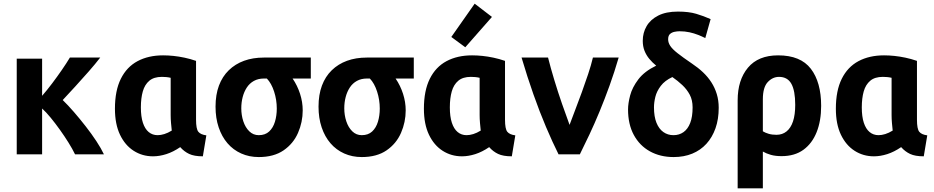

<svg xmlns="http://www.w3.org/2000/svg" viewBox="-20 -839 5080 1044"><path d="M71 0V-520H209V-318Q236 -349 263.5 -385.5Q291 -422 316.5 -459Q342 -496 360 -526H525Q499 -492 462.5 -450.5Q426 -409 389 -368.5Q352 -328 321 -295Q349 -268 381.5 -230.5Q414 -193 446 -152Q478 -111 504 -71.5Q530 -32 545 0H388Q374 -29 352.5 -63.5Q331 -98 306 -133Q281 -168 256 -198.5Q231 -229 209 -249V0Z M812 11Q754 11 707 -19Q660 -49 632.5 -106.5Q605 -164 605 -248Q605 -346 637 -410.5Q669 -475 728 -506.5Q787 -538 867 -538Q894 -538 923 -535Q952 -532 983 -525.5Q1014 -519 1046 -508V-188Q1046 -138 1058.5 -122.5Q1071 -107 1102 -103L1083 11Q1036 11 1008.5 -2Q981 -15 960 -39Q922 -13 884.5 -1Q847 11 812 11ZM837 -104Q854 -104 873.5 -110Q893 -116 914 -129Q912 -146 910 -169.5Q908 -193 908 -213V-416Q895 -419 883 -420Q871 -421 860 -421Q817 -421 792 -400Q767 -379 756.5 -342Q746 -305 746 -255Q746 -205 757 -171.5Q768 -138 788.5 -121Q809 -104 837 -104Z M1387 15Q1335 15 1291.5 -4.5Q1248 -24 1217 -60Q1186 -96 1169 -146.5Q1152 -197 1152 -259Q1152 -324 1170.5 -373.5Q1189 -423 1224 -457Q1259 -491 1307 -508.5Q1355 -526 1415 -526H1670V-412H1571Q1597 -374 1611.5 -329Q1626 -284 1626 -239Q1626 -175 1600.5 -116.5Q1575 -58 1522 -21.5Q1469 15 1387 15ZM1387 -104Q1422 -104 1443.5 -124Q1465 -144 1475 -177Q1485 -210 1485 -249Q1485 -296 1470.5 -341Q1456 -386 1431 -412H1415Q1384 -412 1360.5 -399Q1337 -386 1322 -363Q1307 -340 1299.5 -311Q1292 -282 1292 -250Q1292 -213 1303 -179.5Q1314 -146 1335.5 -125Q1357 -104 1387 -104Z M1947 15Q1895 15 1851.5 -4.5Q1808 -24 1777 -60Q1746 -96 1729 -146.5Q1712 -197 1712 -259Q1712 -324 1730.5 -373.5Q1749 -423 1784 -457Q1819 -491 1867 -508.5Q1915 -526 1975 -526H2230V-412H2131Q2157 -374 2171.5 -329Q2186 -284 2186 -239Q2186 -175 2160.5 -116.5Q2135 -58 2082 -21.5Q2029 15 1947 15ZM1947 -104Q1982 -104 2003.5 -124Q2025 -144 2035 -177Q2045 -210 2045 -249Q2045 -296 2030.5 -341Q2016 -386 1991 -412H1975Q1944 -412 1920.5 -399Q1897 -386 1882 -363Q1867 -340 1859.5 -311Q1852 -282 1852 -250Q1852 -213 1863 -179.5Q1874 -146 1895.5 -125Q1917 -104 1947 -104Z M2492 11Q2434 11 2387 -19Q2340 -49 2312.5 -106.5Q2285 -164 2285 -248Q2285 -346 2317 -410.5Q2349 -475 2408 -506.5Q2467 -538 2547 -538Q2574 -538 2603 -535Q2632 -532 2663 -525.5Q2694 -519 2726 -508V-188Q2726 -138 2738.5 -122.5Q2751 -107 2782 -103L2763 11Q2716 11 2688.5 -2Q2661 -15 2640 -39Q2602 -13 2564.5 -1Q2527 11 2492 11ZM2517 -104Q2534 -104 2553.5 -110Q2573 -116 2594 -129Q2592 -146 2590 -169.5Q2588 -193 2588 -213V-416Q2575 -419 2563 -420Q2551 -421 2540 -421Q2497 -421 2472 -400Q2447 -379 2436.5 -342Q2426 -305 2426 -255Q2426 -205 2437 -171.5Q2448 -138 2468.5 -121Q2489 -104 2517 -104ZM2510 -582 2434 -638 2561 -819 2655 -747Z M3017 0Q2984 -66 2949 -148.5Q2914 -231 2880.5 -326Q2847 -421 2816 -526H2960Q2974 -470 2994 -404Q3014 -338 3036 -274.5Q3058 -211 3077 -160Q3091 -198 3108.5 -243.5Q3126 -289 3144 -338.5Q3162 -388 3178 -436Q3194 -484 3204 -526H3344Q3321 -447 3294.5 -373.5Q3268 -300 3240.5 -233.5Q3213 -167 3185.5 -108.5Q3158 -50 3133 0Z M3643 15Q3570 15 3514 -16Q3458 -47 3426.5 -105Q3395 -163 3395 -244Q3395 -277 3406.5 -320.5Q3418 -364 3451 -407.5Q3484 -451 3548 -482Q3527 -499 3510.5 -519Q3494 -539 3484.5 -563Q3475 -587 3475 -617Q3475 -661 3496 -697Q3517 -733 3559.5 -754.5Q3602 -776 3666 -776Q3725 -776 3765.5 -764Q3806 -752 3844 -735L3815 -632Q3797 -641 3775.5 -649.5Q3754 -658 3729 -663.5Q3704 -669 3675 -669Q3662 -669 3647.5 -666Q3633 -663 3623 -654Q3613 -645 3613 -625Q3613 -607 3624.5 -589.5Q3636 -572 3664.5 -549.5Q3693 -527 3743 -493Q3776 -471 3802.5 -446Q3829 -421 3848 -391.5Q3867 -362 3877.5 -327.5Q3888 -293 3888 -253Q3888 -191 3870.5 -141.5Q3853 -92 3821 -57Q3789 -22 3744 -3.5Q3699 15 3643 15ZM3642 -104Q3673 -104 3696.5 -120.5Q3720 -137 3733 -170.5Q3746 -204 3746 -255Q3746 -295 3730.5 -324Q3715 -353 3690 -376.5Q3665 -400 3636 -420Q3595 -401 3573 -372Q3551 -343 3543.5 -312.5Q3536 -282 3536 -255Q3536 -205 3549.5 -171.5Q3563 -138 3587 -121Q3611 -104 3642 -104Z M3991 185V-293Q3991 -404 4047 -471Q4103 -538 4211 -538Q4333 -538 4389 -465Q4445 -392 4445 -263Q4445 -182 4420.5 -120.5Q4396 -59 4348.5 -24.5Q4301 10 4230 10Q4196 10 4171.5 3Q4147 -4 4128 -15V185ZM4202 -106Q4234 -106 4257 -124.5Q4280 -143 4292 -179Q4304 -215 4304 -269Q4304 -346 4283 -383.5Q4262 -421 4216 -421Q4181 -421 4154.5 -392.5Q4128 -364 4128 -299V-125Q4141 -117 4159.5 -111.5Q4178 -106 4202 -106Z M4732 11Q4674 11 4627 -19Q4580 -49 4552.5 -106.5Q4525 -164 4525 -248Q4525 -346 4557 -410.5Q4589 -475 4648 -506.5Q4707 -538 4787 -538Q4814 -538 4843 -535Q4872 -532 4903 -525.5Q4934 -519 4966 -508V-188Q4966 -138 4978.5 -122.5Q4991 -107 5022 -103L5003 11Q4956 11 4928.5 -2Q4901 -15 4880 -39Q4842 -13 4804.5 -1Q4767 11 4732 11ZM4757 -104Q4774 -104 4793.5 -110Q4813 -116 4834 -129Q4832 -146 4830 -169.5Q4828 -193 4828 -213V-416Q4815 -419 4803 -420Q4791 -421 4780 -421Q4737 -421 4712 -400Q4687 -379 4676.5 -342Q4666 -305 4666 -255Q4666 -205 4677 -171.5Q4688 -138 4708.5 -121Q4729 -104 4757 -104Z"/></svg>

Font: Ubuntu Sans Mono
Style: Regular
Weight: 400
Monospace: yes
Designer: Dalton Maag Ltd
Foundry: Dalton Maag Ltd
Version: Version 1.006